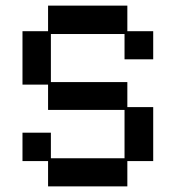

<svg xmlns="http://www.w3.org/2000/svg" viewBox="-20 -651 626 683"><path d="M151 12V-78H60V-179H161V-88H423V-260H151V-350H60V-540H151V-631H433V-540H525V-440H423V-530H161V-359H433V-270H525V-78H433V12Z"/></svg>

Font: Pixelify Sans
Style: Regular
Weight: 400
Designer: Stefie Justprince
Foundry: Typecalism Foundryline
Version: Version 1.000;February 13, 2025;FontCreator 15.0.0.3015 64-b